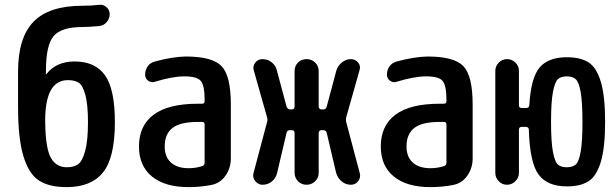

<svg xmlns="http://www.w3.org/2000/svg" viewBox="-20 -764 2540 794"><path d="M260.7 -432.6Q163.1 -432.6 167 -252Q168.9 -148.4 190.9 -110.4Q212.9 -72.3 255.9 -72.3Q285.2 -72.3 302.7 -84.5Q320.3 -96.7 332 -139.2Q343.8 -181.6 343.8 -258.8Q343.8 -332 333 -371.6Q322.3 -411.1 305.7 -421.9Q289.1 -432.6 260.7 -432.6ZM255.9 9.8Q183.6 9.8 141.6 -17.1Q99.6 -43.9 77.1 -117.2Q54.7 -190.4 54.7 -320.3V-467.8Q54.7 -608.4 118.7 -674.3Q182.6 -740.2 321.3 -740.2Q359.4 -740.2 390.6 -744.1Q407.2 -746.1 420.4 -734.4Q433.6 -722.7 433.6 -706.1Q433.6 -687.5 421.4 -672.9Q409.2 -658.2 389.6 -656.2Q345.7 -652.3 321.3 -652.3Q233.4 -652.3 201.7 -614.7Q169.9 -577.1 169.9 -470.7V-458Q169.9 -457 170.9 -457L172.9 -459Q213.9 -509.8 288.1 -509.8Q374 -509.8 414.6 -452.1Q455.1 -394.5 455.1 -258.8Q455.1 -112.3 406.2 -51.3Q357.4 9.8 255.9 9.8Z M797.9 -259.8Q725.6 -259.8 693.4 -234.9Q661.1 -210 661.1 -158.2Q661.1 -115.2 687 -91.8Q712.9 -68.4 759.8 -68.4Q789.1 -68.4 816.4 -77.1Q826.2 -80.1 826.2 -91.8V-249Q826.2 -259.8 815.4 -259.8ZM759.8 9.8Q662.1 9.8 608.4 -34.2Q554.7 -78.1 554.7 -158.2Q554.7 -244.1 615.2 -289.6Q675.8 -335 797.9 -335H815.4Q826.2 -335 826.2 -345.7V-351.6Q826.2 -410.2 810.5 -429.2Q794.9 -448.2 742.2 -448.2Q693.4 -448.2 620.1 -425.8Q605.5 -420.9 592.8 -430.2Q580.1 -439.5 580.1 -455.1Q580.1 -474.6 590.8 -489.7Q601.6 -504.9 621.1 -509.8Q693.4 -529.3 748 -530.3Q858.4 -530.3 896.5 -490.2Q934.6 -450.2 934.6 -332V-108.4Q934.6 -69.3 912.6 -37.6Q890.6 -5.9 853.5 1Q807.6 9.8 759.8 9.8Z M1065.4 0Q1047.9 0 1035.6 -15.1Q1023.4 -30.3 1028.3 -47.9L1084 -257.8Q1087.9 -268.6 1084 -280.3L1029.3 -473.6Q1024.4 -490.2 1035.6 -504.9Q1046.9 -519.5 1065.4 -519.5Q1086.9 -519.5 1103.5 -506.3Q1120.1 -493.2 1125 -472.7L1165 -323.2Q1168.9 -312.5 1178.7 -311.5H1187.5Q1192.4 -311.5 1195.3 -314.9Q1198.2 -318.4 1198.2 -323.2V-469.7Q1198.2 -491.2 1212.4 -505.4Q1226.6 -519.5 1247.6 -519.5Q1268.6 -519.5 1283.2 -505.4Q1297.9 -491.2 1297.9 -469.7V-323.2Q1297.9 -318.4 1301.3 -314.9Q1304.7 -311.5 1308.6 -311.5H1317.4Q1328.1 -311.5 1331.1 -323.2L1371.1 -472.7Q1377 -492.2 1394 -505.9Q1411.1 -519.5 1430.7 -519.5Q1449.2 -519.5 1460.9 -505.4Q1472.7 -491.2 1466.8 -473.6L1412.1 -280.3Q1409.2 -269.5 1412.1 -257.8L1467.8 -47.9Q1472.7 -30.3 1461.4 -15.1Q1450.2 0 1430.7 0Q1409.2 0 1392.6 -14.2Q1376 -28.3 1370.1 -48.8L1331.1 -214.8Q1328.1 -225.6 1317.4 -225.6H1308.6Q1304.7 -225.6 1301.3 -222.7Q1297.9 -219.7 1297.9 -214.8V-49.8Q1297.9 -28.3 1283.2 -14.2Q1268.6 0 1247.6 0Q1226.6 0 1212.4 -14.6Q1198.2 -29.3 1198.2 -49.8V-214.8Q1198.2 -219.7 1195.3 -222.7Q1192.4 -225.6 1187.5 -225.6H1178.7Q1167 -225.6 1165 -214.8L1126 -48.8Q1121.1 -27.3 1104.5 -13.7Q1087.9 0 1065.4 0Z M1797.9 -259.8Q1725.6 -259.8 1693.4 -234.9Q1661.1 -210 1661.1 -158.2Q1661.1 -115.2 1687 -91.8Q1712.9 -68.4 1759.8 -68.4Q1789.1 -68.4 1816.4 -77.1Q1826.2 -80.1 1826.2 -91.8V-249Q1826.2 -259.8 1815.4 -259.8ZM1759.8 9.8Q1662.1 9.8 1608.4 -34.2Q1554.7 -78.1 1554.7 -158.2Q1554.7 -244.1 1615.2 -289.6Q1675.8 -335 1797.9 -335H1815.4Q1826.2 -335 1826.2 -345.7V-351.6Q1826.2 -410.2 1810.5 -429.2Q1794.9 -448.2 1742.2 -448.2Q1693.4 -448.2 1620.1 -425.8Q1605.5 -420.9 1592.8 -430.2Q1580.1 -439.5 1580.1 -455.1Q1580.1 -474.6 1590.8 -489.7Q1601.6 -504.9 1621.1 -509.8Q1693.4 -529.3 1748 -530.3Q1858.4 -530.3 1896.5 -490.2Q1934.6 -450.2 1934.6 -332V-108.4Q1934.6 -69.3 1912.6 -37.6Q1890.6 -5.9 1853.5 1Q1807.6 9.8 1759.8 9.8Z M2360.8 -436.5Q2347.7 -448.2 2323.7 -448.2Q2299.8 -448.2 2287.1 -436.5Q2274.4 -424.8 2266.6 -383.3Q2258.8 -341.8 2258.8 -259.8Q2258.8 -177.7 2266.6 -136.2Q2274.4 -94.7 2287.1 -83.5Q2299.8 -72.3 2323.7 -72.3Q2347.7 -72.3 2360.8 -83.5Q2374 -94.7 2381.3 -136.2Q2388.7 -177.7 2388.7 -259.8Q2388.7 -341.8 2381.3 -383.3Q2374 -424.8 2360.8 -436.5ZM2028.3 -48.8V-470.7Q2028.3 -490.2 2042.5 -504.9Q2056.6 -519.5 2076.7 -519.5Q2096.7 -519.5 2111.3 -505.4Q2126 -491.2 2126 -470.7V-328.1Q2126 -317.4 2137.7 -317.4H2157.2Q2162.1 -317.4 2165.5 -320.8Q2168.9 -324.2 2168.9 -329.1Q2175.8 -443.4 2211.9 -485.4Q2248 -527.3 2324.2 -527.3Q2380.9 -527.3 2414.1 -505.9Q2447.3 -484.4 2464.8 -425.3Q2482.4 -366.2 2482.4 -260.3Q2482.4 -154.3 2464.8 -95.2Q2447.3 -36.1 2414.1 -14.6Q2380.9 6.8 2324.2 6.8Q2243.2 6.8 2207 -42.5Q2170.9 -91.8 2167 -227.5Q2167 -238.3 2155.3 -239.3H2137.7Q2126 -239.3 2126 -227.5V-48.8Q2126 -29.3 2111.3 -14.6Q2096.7 0 2076.7 0Q2056.6 0 2042.5 -14.6Q2028.3 -29.3 2028.3 -48.8Z"/></svg>

Font: Rounded-X Mgen+ 1mn medium
Style: Regular
Weight: 500
Designer: [Source Han Sans]
Ryoko NISHIZUKA  (kana & ideographs); Paul D. Hunt (Latin, Greek & Cyrillic); Wenlong ZHANG  (bopomofo
Version: Version 1.059.20150602